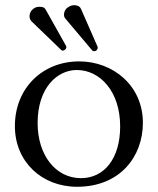

<svg xmlns="http://www.w3.org/2000/svg" viewBox="-20 -705 603 735"><path d="M107 -671C98 -664 93 -653 93 -643C93 -637 95 -630 100 -624L214 -514C216 -512 218 -511 221 -511C223 -511 226 -513 229 -515C232 -517 234 -521 234 -525C234 -526 234 -528 233 -529L155 -668C150 -677 143 -679 131 -679C122 -679 115 -677 107 -671ZM242 -678C232 -673 225 -661 225 -649C225 -644 226 -638 231 -633L333 -512C335 -510 337 -509 340 -509C343 -509 345 -510 348 -511C351 -514 354 -518 354 -522V-525L290 -671C286 -680 279 -684 267 -685H263C256 -685 249 -683 242 -678ZM274 -437C363 -437 440 -355 440 -221C440 -98 379 -23 290 -23C193 -23 124 -111 124 -234C124 -369 199 -437 274 -437ZM527 -235C527 -377 413 -470 283 -470C144 -470 37 -369 37 -222C37 -86 140 10 275 10C439 10 527 -105 527 -235Z"/></svg>

Font: Linux Libertine O C
Style: Regular
Weight: 400
Designer: Philipp H. Poll
Foundry: Philipp H. Poll
Version: Version 4.0.3